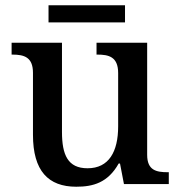

<svg xmlns="http://www.w3.org/2000/svg" viewBox="-20 -698 684 728"><path d="M164 -613H454V-678H164ZM269 10C333 10 389 -5 430 -78H435L450 0H620V-45H616C573 -45 538 -52 538 -111V-536H346V-491H349C392 -491 428 -483 428 -421V-219C428 -123 393 -60 312 -60C237 -60 215 -111 215 -198V-536H24V-491H27C72 -491 105 -481 105 -422V-187C105 -50 163 10 269 10Z"/></svg>

Font: Noto Serif Yezidi Medium
Style: Regular
Weight: 500
Designer: Dalton Maag Ltd
Foundry: Dalton Maag Ltd
Version: Version 1.001